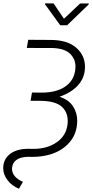

<svg xmlns="http://www.w3.org/2000/svg" viewBox="-26 -954 562 1173"><path d="M301.3 -933.1 250 -933.6 249.5 -927.2 341.8 -799.8H384.3L515.6 -926.8V-933.1L463.4 -932.6L364.7 -839.4ZM492.2 -527.8C492.7 -533.7 493.2 -539.6 493.2 -545.4C493.2 -592.8 475.1 -631.8 439.5 -662.6C403.8 -693.8 352.5 -709.5 285.2 -710L146.5 -710.9L137.7 -661.1L293.9 -660.6C343.3 -659.2 379.4 -647.5 401.9 -626C423.8 -604.5 435.1 -578.6 435.1 -547.9C435.1 -542 434.6 -536.1 434.1 -529.8C429.2 -485.4 409.2 -450.7 373.5 -425.8C337.9 -400.9 289.6 -388.2 229.5 -388.2L169.4 -388.7L160.6 -338.4L227.5 -337.9C286.1 -336.4 327.6 -324.2 351.6 -301.8C376 -279.3 387.7 -250.5 387.7 -215.3C387.7 -208.5 387.7 -201.7 386.7 -194.8C381.3 -148.9 359.9 -112.3 321.3 -85.4C282.7 -58.1 234.4 -44.4 177.2 -44.4L147 -44.9C100.6 -44.9 64 -34.7 37.1 -14.6C9.8 5.4 -4.9 33.2 -6.3 68.8C-6.3 70.8 -6.3 72.3 -6.3 74.2C-6.3 99.1 2 122.6 19 145.5C36.1 168.5 59.6 186.5 89.4 199.2L114.3 157.2C69.8 137.2 47.4 110.8 47.4 77.1C47.4 75.2 47.9 72.8 47.9 70.3C51.8 30.8 82.5 5.9 143.6 3.9L175.8 4.4L201.2 3.4C271.5 -1.5 328.6 -22 372.6 -58.6C416 -94.7 440.4 -140.6 444.8 -196.8C445.3 -203.1 445.8 -210 445.8 -215.8C445.8 -248 437.5 -277.3 420.4 -303.7C403.8 -330.6 376.5 -350.1 337.9 -362.8C432.1 -396.5 485.8 -453.6 492.2 -527.8Z"/></svg>

Font: Roboto Light
Style: Italic
Weight: 300
Italic angle: -12°
Designer: Google
Version: Version 2.137; 2017